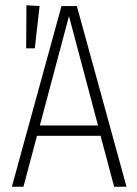

<svg xmlns="http://www.w3.org/2000/svg" viewBox="-20 -707 520 727"><path d="M129.9 -684.1 111.8 -523.9H79.1L80.1 -687ZM412.1 0 360.8 -192.9H120.1L68.8 0H24.9L212.9 -684.1H271L459 0ZM130.9 -231.9H351.1L241.2 -646Z"/></svg>

Font: Fira Sans Compressed ExtraLight
Style: Regular
Weight: 250
Width: 1
Designer: Carrois Corporate & Edenspiekermann AG
Foundry: Carrois Corporate GbR & Edenspiekermann AG
Version: Version 4.203;PS 004.203;hotconv 1.0.88;makeotf.lib2.5.64775